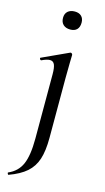

<svg xmlns="http://www.w3.org/2000/svg" viewBox="-134 -644 528 969"><g transform="rotate(15 129.5 -159.5)"><path d="M171 -267V48Q171 116 157 159.5Q143 203 110 232Q77 261 19 282Q17 283 14.5 277.5Q12 272 14 271Q63 250 83 204Q103 158 103 71V-266Q103 -301 96 -316.5Q89 -332 72 -332Q56 -332 29 -319H28Q24 -319 21.5 -324.5Q19 -330 23 -331L160 -394L163 -395Q167 -395 170 -392Q173 -389 173 -385Q173 -378 172 -345Q171 -312 171 -267ZM80 -555Q80 -577 93.5 -589Q107 -601 130 -601Q152 -601 164.5 -589Q177 -577 177 -555Q177 -532 165 -519.5Q153 -507 130 -507Q107 -507 93.5 -519.5Q80 -532 80 -555Z"/></g></svg>

Font: Cormorant Garamond Medium
Style: Regular
Weight: 500
Designer: Christian Thalmann (Catharsis Fonts)
Foundry: Catharsis Fonts
Version: Version 4.000